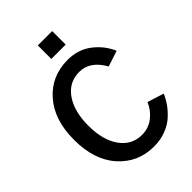

<svg xmlns="http://www.w3.org/2000/svg" viewBox="-285 -1122 1266 1266"><g transform="rotate(-45 348.0 -489.0)"><path d="M41 -386.7Q41 -572.3 136.7 -681.2Q232.4 -790 383.8 -790Q481.4 -790 551.3 -736.3Q621.1 -682.6 655.3 -603.5L544.9 -567.4Q482.4 -679.7 381.8 -679.7Q286.1 -679.7 230 -600.1Q173.8 -520.5 173.8 -386.7Q173.8 -251 230.5 -171.9Q287.1 -92.8 381.8 -92.8Q443.4 -92.8 490.7 -129.9Q538.1 -167 559.6 -220.7L674.8 -184.6Q660.2 -149.4 637.2 -116.7Q614.3 -84 579.6 -52.2Q544.9 -20.5 494.1 -1.5Q443.4 17.6 383.8 17.6Q235.4 17.6 138.2 -90.3Q41 -198.2 41 -386.7ZM312.5 -870.1V-996.1H446.3V-870.1Z"/></g></svg>

Font: Gothic A1
Style: Bold
Weight: 700
Version: Version 2.50